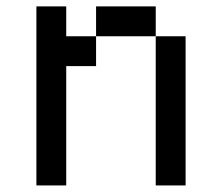

<svg xmlns="http://www.w3.org/2000/svg" viewBox="-20 -565 676 585"><path d="M90.9 -545.5V0H181.8V-363.6H272.7V-454.5H181.8V-545.5ZM272.7 -545.5V-454.5H454.5V-545.5ZM454.5 -454.5V0H545.5V-454.5Z"/></svg>

Font: Departure Mono
Style: Regular
Weight: 400
Monospace: yes
Designer: Helena Zhang
Version: Version 1.500;Glyphs 3.3.1 (3343)